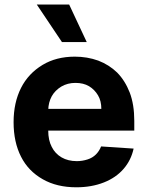

<svg xmlns="http://www.w3.org/2000/svg" viewBox="-20 -797 638 828"><path d="M309.1 10.7Q225.1 10.7 164.6 -23.9Q102.1 -59.1 70.8 -121.1Q38.6 -184.1 38.6 -270Q38.6 -354.5 70.8 -418Q102.1 -480 163.6 -517.1Q222.7 -552.7 302.7 -552.7Q356.4 -552.7 403.8 -535.6Q450.7 -517.6 485.4 -483.9Q519.5 -449.2 539.6 -397.5Q559.1 -346.2 559.1 -275.4V-233.9H98.6V-327.6H417Q417 -361.8 402.8 -385.7Q387.7 -411.1 363.8 -425.3Q339.8 -439.5 305.2 -439.5Q271.5 -439.5 244.6 -423.8Q217.3 -407.2 203.1 -381.8Q189 -356 188 -322.8V-233.9Q188 -192.4 203.1 -163.6Q217.8 -134.3 245.6 -118.2Q273.4 -102.1 311.5 -102.1Q334.5 -102.1 357.4 -109.4Q378.9 -116.2 393.6 -130.9Q408.2 -145.5 416 -165.5L556.2 -156.2Q545.4 -106 512.7 -68.4Q480 -30.8 428.2 -10.3Q375 10.7 309.1 10.7ZM354 -615.7H247.1L138.7 -777.3H278.3Z"/></svg>

Font: My Font
Style: Bold
Weight: 500
Designer: Rasmus Andersson
Foundry: rsms
Version: Version 0.001